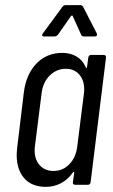

<svg xmlns="http://www.w3.org/2000/svg" viewBox="-20 -720 439 748"><path d="M335 -506H384Q393 -506 393 -496L333 -10Q331 0 322 0H273Q268 0 265.5 -3Q263 -6 264 -10L269 -47Q269 -50 267 -50.5Q265 -51 264 -48Q244 -20 217 -6Q190 8 159 8Q104 8 74.5 -25.5Q45 -59 45 -116Q45 -125 47 -145L73 -361Q82 -431 122 -472.5Q162 -514 223 -514Q254 -514 278 -500Q302 -486 314 -458Q315 -455 317 -455.5Q319 -456 319 -459L324 -496Q326 -506 335 -506ZM281 -150 307 -356Q308 -362 308 -372Q308 -408 288.5 -430Q269 -452 237 -452Q200 -452 173.5 -425.5Q147 -399 142 -356L116 -150Q115 -144 115 -134Q115 -98 135 -76Q155 -54 188 -54Q225 -54 250.5 -80.5Q276 -107 281 -150ZM147 -590 223 -693Q228 -700 235 -700H294Q300 -700 304 -693L357 -590Q358 -588 358 -585Q358 -578 349 -578H307Q299 -578 296 -585L263 -658Q262 -660 260 -659.5Q258 -659 257 -658L206 -585Q199 -578 193 -578H151Q146 -578 144.5 -581.5Q143 -585 147 -590Z"/></svg>

Font: Barlow Condensed
Style: Italic
Weight: 400
Width: 3
Italic angle: -7°
Designer: Jeremy Tribby
Foundry: Tribby Type
Version: Version 1.408